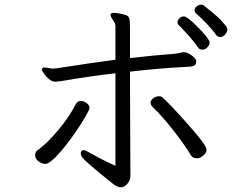

<svg xmlns="http://www.w3.org/2000/svg" viewBox="-20 -774 1040 820"><path d="M901 -627Q890 -644 864.5 -671Q839 -698 817 -717Q811 -723 811 -730Q811 -739 819.5 -746.5Q828 -754 838 -754Q847 -754 852 -749Q883 -725 904.5 -706Q926 -687 946 -662Q951 -654 951 -648Q951 -639 942.5 -627.5Q934 -616 920 -616Q909 -616 901 -627ZM844 -562Q832 -562 826 -571Q813 -591 786 -621.5Q759 -652 743 -667Q738 -671 738 -679Q738 -688 746.5 -696Q755 -704 765 -704Q779 -704 820.5 -662.5Q862 -621 872 -602Q875 -598 875 -592Q875 -581 863 -569Q854 -562 844 -562ZM244 -428Q220 -425 217 -425Q203 -425 190 -435.5Q177 -446 168 -459.5Q159 -473 159 -477Q159 -482 164 -485Q165 -486 169 -486Q174 -486 186.5 -483.5Q199 -481 205 -481L220 -482L259 -488Q297 -494 362 -503.5Q427 -513 473 -519V-662Q473 -673 464 -686Q452 -703 452 -711V-712Q453 -719 468 -719Q482 -719 506 -713Q521 -710 526.5 -704.5Q532 -699 533.5 -689Q535 -679 535 -652V-526Q620 -536 732 -545Q739 -546 749 -548.5Q759 -551 766 -551H769Q781 -550 799 -537Q817 -524 818 -514V-511Q818 -500 811 -495Q804 -490 786 -489Q651 -482 535 -468L537 -23Q537 -4 524 11Q511 26 496 26Q482 26 465 13Q396 -42 367 -67.5Q338 -93 331.5 -102Q325 -111 325 -119Q325 -133 336 -133Q344 -133 355 -126Q376 -114 412.5 -95Q449 -76 473 -66V-461Q379 -451 244 -428ZM820 -98Q804 -98 796 -110Q769 -155 720 -217.5Q671 -280 636 -313Q623 -325 623 -335Q623 -346 634.5 -354.5Q646 -363 659 -363Q668 -363 673 -359Q705 -330 777 -249.5Q849 -169 860 -143Q862 -137 862 -135Q862 -120 847 -109Q836 -98 820 -98ZM130 -111Q130 -125 139 -131.5Q148 -138 148 -138Q185 -166 230.5 -220.5Q276 -275 303 -328Q311 -343 325 -343Q337 -343 349.5 -334Q362 -325 362 -313Q362 -301 322.5 -239.5Q283 -178 238.5 -126Q194 -74 173 -74Q159 -74 144.5 -85Q130 -96 130 -111Z"/></svg>

Font: Iansui
Style: Regular
Weight: 400
Designer: But Ko / Fontworks Inc.
Foundry: zi-hi.com / Fontworks Inc.
Version: Version 1.002